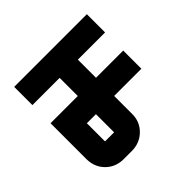

<svg xmlns="http://www.w3.org/2000/svg" viewBox="-104 -813 1059 1059"><g transform="rotate(45 425.5 -283.5)"><path d="M637.7 -141.6V-212.4H496.1V-141.6ZM637.7 -354.5Q696.8 -354.5 737.5 -313.7Q778.3 -272.9 779.8 -212.4V-141.6Q778.3 -81.5 738.3 -41.5Q698.2 -1.5 637.7 0H354.5V-212.4H212.9V0H70.8V-566.9H212.9V-354.5H354.5V-566.9H496.1V-354.5Z"/></g></svg>

Font: Blazma
Style: Regular
Weight: 400
Designer: GGBotNet
Version: 1.00